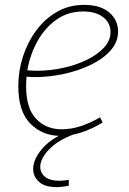

<svg xmlns="http://www.w3.org/2000/svg" viewBox="-20 -550 530 787"><path d="M229 7Q154 7 104.5 -43Q55 -93 55 -197Q55 -259 74 -318Q93 -377 128.5 -425Q164 -473 213.5 -501.5Q263 -530 325 -530Q391 -530 427.5 -499Q464 -468 464 -421Q464 -378 433.5 -343.5Q403 -309 352.5 -284.5Q302 -260 242 -247Q182 -234 124 -234Q114 -234 105.5 -234.5Q97 -235 89 -236Q87 -216 87 -197Q87 -106 128 -63Q169 -20 233 -20Q306 -20 390 -69L401 -48Q310 7 229 7ZM321 -503Q259 -503 211.5 -469.5Q164 -436 133.5 -381Q103 -326 92 -262Q112 -260 133 -260Q183 -260 235.5 -271Q288 -282 332.5 -303Q377 -324 405 -353.5Q433 -383 433 -419Q433 -456 403 -479.5Q373 -503 321 -503ZM212 217Q164 217 140 195.5Q116 174 116 143Q116 101 156 56Q196 11 274 -16L284 0Q215 26 180 63.5Q145 101 145 134Q145 159 165 175Q185 191 224 191Q232 191 241.5 190Q251 189 262 187V211Q249 214 236 215.5Q223 217 212 217Z"/></svg>

Font: Bitter ExtraLight
Style: Italic
Weight: 200
Italic angle: -9°
Designer: Sol Matas, and Bitter project Authors
Foundry: Sol Matas
Version: Version 2.001